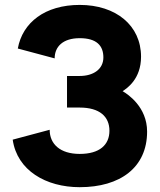

<svg xmlns="http://www.w3.org/2000/svg" viewBox="-20 -756 657 789"><path d="M307.6 -443.8H255.4V-314H307.6C389.2 -314 429.7 -276.9 429.7 -218.8C429.7 -160.6 389.2 -123.5 307.6 -123.5C226.6 -123.5 184.1 -164.6 184.1 -222.7L32.2 -182.1C50.3 -55.2 169.4 13.2 307.6 13.2C473.6 13.2 584.5 -67.4 584.5 -215.3C584.5 -315.9 505.9 -368.7 483.9 -381.3C501.5 -393.1 559.6 -430.7 559.6 -522.9C559.6 -651.4 456.5 -735.8 307.6 -735.8C164.6 -735.8 72.3 -663.1 53.2 -556.6L204.6 -516.1C204.6 -564.5 238.8 -599.1 307.6 -599.1C377 -599.1 404.8 -568.4 404.8 -520C404.8 -471.7 363.8 -443.8 307.6 -443.8Z"/></svg>

Font: Giphurs ExtraBold
Style: Regular
Weight: 800
Version: Version 1.000